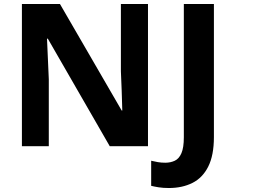

<svg xmlns="http://www.w3.org/2000/svg" viewBox="-20 -734 1309 964"><path d="M723 0H531L220 -540H216Q218 -489 220.5 -438Q223 -387 225 -336V0H90V-714H281L591 -179H594Q593 -229 591 -278Q589 -327 587 -376V-714H723ZM828 210Q799 210 777 206.5Q755 203 739 199V73Q755 77 772.5 80Q790 83 810 83Q836 83 857.5 73Q879 63 891 35Q903 7 903 -45V-714H1054V-46Q1054 46 1025.5 102.5Q997 159 946 184.5Q895 210 828 210Z"/></svg>

Font: Noto Sans IKEA
Style: Bold
Weight: 600
Designer: Monotype Design Team
Foundry: Monotype Imaging Inc.
Version: Version 2.001